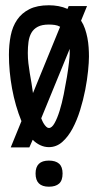

<svg xmlns="http://www.w3.org/2000/svg" viewBox="-20 -705 373 725"><path d="M61 -247.6Q37.6 -305.2 25.6 -370.4Q13.7 -435.5 13.7 -498Q13.7 -536.6 20.5 -570.8Q27.3 -605 44.7 -630.4Q62 -655.8 91.1 -670.4Q120.1 -685.1 164.6 -685.1Q183.1 -685.1 200.7 -681.9Q218.3 -678.7 234.9 -671.4L239.3 -682.1H308.6L286.1 -627Q295.4 -612.8 301 -596.2Q306.6 -579.6 310.1 -561.8Q313.5 -543.9 314.7 -525.9Q315.9 -507.8 315.9 -491.2Q315.9 -470.2 312.5 -436.8Q309.1 -403.3 301.8 -365.5Q294.4 -327.6 282.5 -289.1Q270.5 -250.5 253.9 -219.5Q237.3 -188.5 215.1 -168.9Q192.9 -149.4 164.6 -149.4Q147.5 -149.4 131.6 -157Q115.7 -164.6 103.5 -177.2L90.8 -148.4H20.5ZM85 -504.9Q85 -485.4 87.2 -466.3Q89.4 -447.3 92.5 -428.7Q95.7 -410.2 98.9 -391.4Q102.1 -372.6 104.5 -353.5L207 -604Q197.3 -609.4 186.5 -610.8Q175.8 -612.3 164.6 -612.3Q138.7 -612.3 122.8 -604Q106.9 -595.7 98.6 -581.1Q90.3 -566.4 87.6 -546.9Q85 -527.3 85 -504.9ZM164.6 -221.7Q175.8 -221.7 186 -240Q196.3 -258.3 205.1 -286.6Q213.9 -314.9 220.7 -348.9Q227.5 -382.8 232.7 -414.1Q237.8 -445.3 240.5 -469.5Q243.2 -493.7 243.2 -502.4V-520.5L135.7 -258.3Q137.2 -254.4 139.9 -248.3Q142.6 -242.2 146.5 -236.3Q150.4 -230.5 155 -226.1Q159.7 -221.7 164.6 -221.7ZM164.6 0Q114.3 0 114.3 -49.8Q114.3 -98.6 164.6 -98.6Q189.9 -98.6 203.1 -86.9Q216.3 -75.2 216.3 -49.8Q216.3 -23.4 203.1 -11.7Q189.9 0 164.6 0Z"/></svg>

Font: XAYAX
Style: Regular
Weight: 400
Designer: Peter Wiegel
Foundry: Peter Wiegel
Version: Version 1.000 2009 initial release